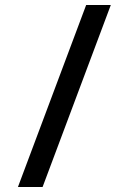

<svg xmlns="http://www.w3.org/2000/svg" viewBox="-20 -751 517 771"><path d="M151 0H52L326 -731H425Z"/></svg>

Font: Wix Madefor Text Medium
Style: Regular
Weight: 500
Designer: Dalton Maag Ltd
Foundry: Dalton Maag Ltd
Version: Version 3.100